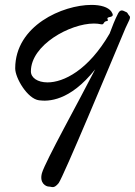

<svg xmlns="http://www.w3.org/2000/svg" viewBox="-20 -717 550 783"><path d="M508 -652C501 -659 501 -666 494 -668C487 -670 473 -684 462 -663C449 -638 437 -607 427 -580C340 -430 239 -381 174 -381C133 -381 106 -400 106 -426C106 -534 266 -621 363 -621C374 -621 383 -620 392 -618C406 -615 400 -629 415 -631C429 -633 408 -643 425 -647C443 -650 443 -656 434 -670C421 -688 391 -697 353 -697C236 -697 42 -613 42 -438C42 -399 92 -314 139 -308C176 -303 264 -303 368 -434C301 -303 165 -59 151 -11C140 30 167 44 180 44C192 44 199 54 219 30C238 5 431 -458 492 -603C504 -630 515 -645 508 -652Z"/></svg>

Font: Oregano
Style: Regular
Weight: 400
Designer: Astigmatic (AOETI)
Foundry: Astigmatic (AOETI)
Version: Version 1.000